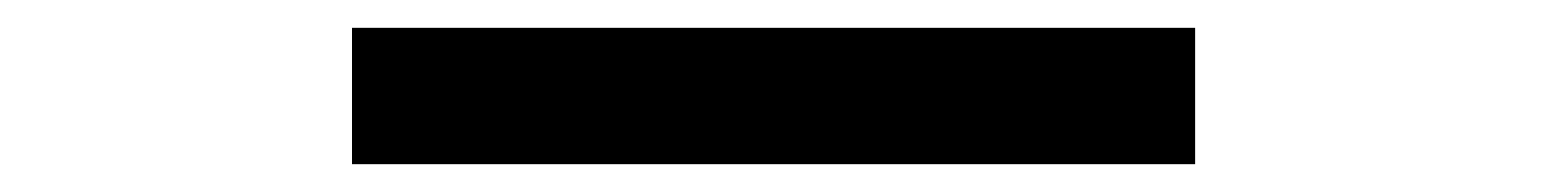

<svg xmlns="http://www.w3.org/2000/svg" viewBox="-20 -373 1112 138"><path d="M233 -255V-353H839V-255Z"/></svg>

Font: Trispace Expanded Medium
Style: Regular
Weight: 500
Width: 7
Designer: Tyler Finck
Foundry: Etcetera Type Company
Version: Version 1.210; ttfautohint (v1.8.3)